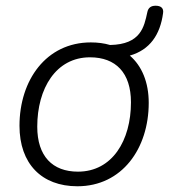

<svg xmlns="http://www.w3.org/2000/svg" viewBox="-20 -642 589 670"><path d="M250 8C406 8 499 -124 499 -283C499 -355 475 -412 433 -448C503 -468 539 -521 549 -596C552 -614 541 -622 523 -622C507 -622 497 -615 494 -599C483 -549 472 -487 364 -485C344 -491 321 -494 297 -494C141 -494 48 -362 48 -203C48 -71 125 8 250 8ZM252 -43C163 -43 110 -97 110 -200C110 -333 175 -442 294 -442C384 -442 437 -388 437 -285C437 -152 372 -43 252 -43Z"/></svg>

Font: SN Pro Light
Style: Italic
Weight: 300
Italic angle: -8.99998°
Designer: Tobias Whetton
Foundry: Supernotes
Version: Version 1.001;Glyphs 3.2 (3249)